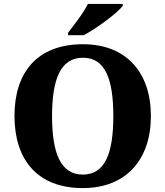

<svg xmlns="http://www.w3.org/2000/svg" viewBox="-20 -951 845 981"><path d="M328 -784V-771H408C475 -807 582 -886 607 -921V-931H429C408 -886 357 -822 328 -784ZM403 10C626 10 751 -137 751 -358C751 -580 626 -725 404 -725C169 -725 54 -580 54 -359C54 -137 169 10 403 10ZM403 -59C289 -59 246 -170 246 -358C246 -546 289 -656 404 -656C518 -656 559 -546 559 -358C559 -170 518 -59 403 -59Z"/></svg>

Font: Noto Serif Malayalam ExtraBold
Style: Regular
Weight: 800
Designer: Indian type Foundry, Jelle Bosma, Monotype Design Team
Foundry: Monotype Imaging Inc.
Version: Version 2.104